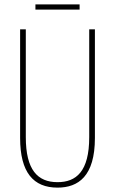

<svg xmlns="http://www.w3.org/2000/svg" viewBox="-20 -848 526 878"><path d="M344 -828H142V-804H344ZM414 -217V-714H388V-221C388 -63 328 -15 243 -15C152 -15 98 -71 98 -221V-714H72V-217C72 -59 133 10 243 10C338 10 414 -42 414 -217Z"/></svg>

Font: Noto Sans Devanagari UI ExtraCondensed Thin
Style: Regular
Weight: 100
Width: 2
Designer: Jelle Bosma - Monotype Design Team
Foundry: Monotype Imaging Inc.
Version: Version 2.004